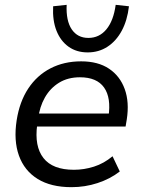

<svg xmlns="http://www.w3.org/2000/svg" viewBox="-20 -766 585 795"><path d="M276 9Q191 9 136 -25Q81 -59 58.5 -121.5Q36 -184 49 -268Q61 -345 97 -399.5Q133 -454 189 -483Q245 -512 316 -512Q386 -512 431.5 -481.5Q477 -451 496.5 -397Q516 -343 505 -272L500 -242H116L124 -296H447L429 -282Q441 -361 411 -403.5Q381 -446 311 -446Q261 -446 224.5 -423.5Q188 -401 166 -362.5Q144 -324 138 -274L134 -249Q122 -160 160 -111.5Q198 -63 286 -63Q328 -63 369 -76Q410 -89 446 -119L476 -56Q436 -25 384 -8Q332 9 276 9ZM343 -549Q297 -549 264 -572.5Q231 -596 214 -638.5Q197 -681 200 -740L256 -746Q253 -680 277 -644.5Q301 -609 346 -609Q391 -609 420.5 -644.5Q450 -680 459 -746L514 -740Q507 -681 484 -638.5Q461 -596 425 -572.5Q389 -549 343 -549Z"/></svg>

Font: Mulish ExtraLight Medium
Style: Italic
Weight: 500
Italic angle: -9°
Version: Version 3.603